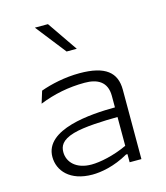

<svg xmlns="http://www.w3.org/2000/svg" viewBox="-119 -889 858 992"><g transform="rotate(-15 310.0 -393.0)"><path d="M517 0V-371C517 -464 460.5 -511.5 322 -511.5C244.5 -511.5 168.5 -494.5 113 -474.5L93 -410C170 -441 250 -457 335.5 -457C403 -457 454 -431.5 454 -355V-293.5C324 -293 75.5 -277 75.5 -129.5C75.5 -55.5 133 12 252.5 12C298.5 12 370.5 0 446.5 -43.5H454V0ZM136.5 -139C136.5 -170 149 -201 215.5 -220.5C275 -238 380.5 -241.5 454 -242V-88C382 -54.5 307.5 -39.5 261 -39.5C180 -39.5 136.5 -85 136.5 -139ZM161 -798.5 287.5 -637H342L231 -798.5Z"/></g></svg>

Font: Monaspace Argon ExtraLight
Style: Regular
Weight: 200
Designer: Riley Cran & the Lettermatic Team
Foundry: Lettermatic
Version: Version 1.000 (Monaspace Argon)